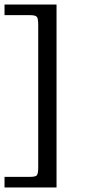

<svg xmlns="http://www.w3.org/2000/svg" viewBox="-47 -684 392 849"><path d="M-27 98H86Q111 98 116 91Q122 84 122 55V-573Q122 -603 116 -609Q111 -617 86 -617H-27V-664H203V145H-27Z"/></svg>

Font: New Athena Unicode
Style: Bold
Weight: 700
Designer: J. Rusten 1997; rev. by R. Hancock 2001, 2002, rev. by D. Mastronarde 2002-2021
Foundry: Society for Classical Studies (formerly American Philological Association)
Version: Version 5.008